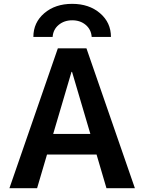

<svg xmlns="http://www.w3.org/2000/svg" viewBox="-20 -983 754 1003"><path d="M559.6 -790H459Q456.1 -829.1 427.7 -853Q399.4 -877 357.4 -877Q315.4 -877 286.6 -853Q257.8 -829.1 254.9 -790H154.3Q154.3 -865.2 211.4 -914.1Q268.6 -962.9 356.9 -962.9Q445.3 -962.9 502.4 -914.1Q559.6 -865.2 559.6 -790ZM282.2 -730.5H431.6L684.6 0H536.1L484.4 -175.8H225.6L173.8 0H29.3ZM257.8 -283.2H452.1L356.4 -607.4H353.5Z"/></svg>

Font: Mgen+ 1c bold
Style: Bold
Weight: 700
Designer: [Source Han Sans]
Ryoko NISHIZUKA  (kana & ideographs); Paul D. Hunt (Latin, Greek & Cyrillic); Wenlong ZHANG  (bopomofo
Version: Version 1.059.20150602